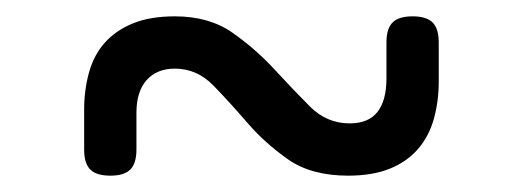

<svg xmlns="http://www.w3.org/2000/svg" viewBox="-20 -460 640 235"><path d="M453 -408Q453 -425 460.5 -432.5Q468 -440 485 -440Q502 -440 509.5 -432.5Q517 -425 517 -408V-360Q517 -336 511 -314.5Q505 -293 491.5 -277.5Q478 -262 457 -253.5Q436 -245 406 -245Q361 -245 332.5 -265Q304 -285 282.5 -310Q261 -335 241 -355.5Q221 -376 194 -376Q172 -376 159.5 -362Q147 -348 147 -322V-277Q147 -260 139.5 -252.5Q132 -245 115 -245Q98 -245 90.5 -252.5Q83 -260 83 -277V-326Q83 -350 89 -371.5Q95 -393 108.5 -408Q122 -423 143 -431.5Q164 -440 194 -440Q236 -440 264.5 -420Q293 -400 316 -375Q339 -350 359.5 -329.5Q380 -309 408 -309Q431 -309 442 -323Q453 -337 453 -364Z"/></svg>

Font: Maple Mono NL ExtraLight
Style: Regular
Weight: 275
Monospace: yes
Designer: subframe7536
Version: Version 7.000